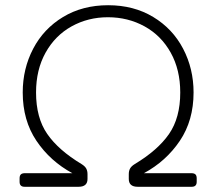

<svg xmlns="http://www.w3.org/2000/svg" viewBox="-20 -715 828 735"><path d="M55 -19V-32Q55 -43 60 -47.5Q65 -52 75 -52H257Q172 -98 119.5 -176Q67 -254 67 -361Q67 -452 107 -528.5Q147 -605 221.5 -650Q296 -695 394 -695Q492 -695 566.5 -650Q641 -605 681 -528.5Q721 -452 721 -361Q721 -254 668.5 -176Q616 -98 531 -52H713Q723 -52 728 -47.5Q733 -43 733 -32V-19Q733 0 714 0H507Q473 0 473 -30V-48Q473 -61 478 -70Q483 -79 496 -87Q584 -140 627 -202Q670 -264 670 -361Q670 -448 633.5 -513.5Q597 -579 533.5 -614Q470 -649 393 -649Q317 -649 254 -614Q191 -579 154.5 -513.5Q118 -448 118 -361Q118 -264 161 -202Q204 -140 292 -87Q305 -79 310 -70Q315 -61 315 -48V-30Q315 0 281 0H74Q55 0 55 -19Z"/></svg>

Font: Mitr ExtraLight
Style: Regular
Weight: 250
Designer: Thanarat Vachiruckul
Foundry: Cadson Demak Co.,Ltd.
Version: Version 1.000